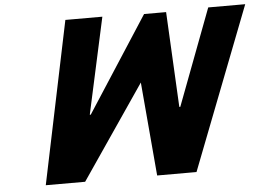

<svg xmlns="http://www.w3.org/2000/svg" viewBox="-55 -898 1336 972"><g transform="rotate(-5 612.5 -412.5)"><path d="M498.7 -825H310.7L139 0H339L663.7 -476L705 0H905L1224.7 -825H1036.7L852 -336H847L822.2 -820H710.2L397 -336H392Z"/></g></svg>

Font: Hussar
Style: BdOblThree
Weight: 700
Foundry: Cannot Into Space Fonts
Version: Version 2.00